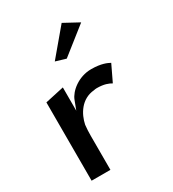

<svg xmlns="http://www.w3.org/2000/svg" viewBox="-179 -841 835 928"><g transform="rotate(-30 239.0 -376.5)"><path d="M190 -598 247 -581 395 -698 312 -743ZM423 -456C408 -464 380 -478 323 -478C252 -478 195 -430 180 -390L161 -340V-470L56 -447V-10H161V-201C161 -220 162 -240 164 -258V-259C175 -314 212 -377 285 -383C288 -384 295 -385 301 -385C342 -385 365 -375 380 -366Z"/></g></svg>

Font: Bluebird
Style: Li
Weight: 300
Designer: Jasper
Foundry: Cannot Into Space Fonts
Version: Version 0.98